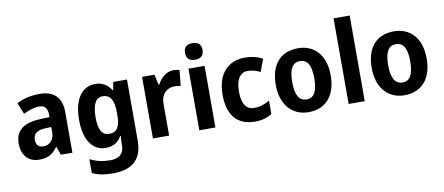

<svg xmlns="http://www.w3.org/2000/svg" viewBox="-82 -1100 3887 1679"><g transform="rotate(-10 1861.5 -260.5)"><path d="M291 -556C211 -556 142 -539 87 -509L128 -408C177 -432 224 -448 266 -448C315 -448 342 -423 342 -360V-341L259 -338C112 -332 36 -275 36 -161C36 -55 95 10 189 10C270 10 311 -16 353 -74H356L383 0H485V-363C485 -491 416 -556 291 -556ZM292 -251 342 -253V-206C342 -138 300 -98 245 -98C206 -98 181 -120 181 -167C181 -219 211 -248 292 -251Z M783 -557C666 -557 592 -453 592 -271C592 -91 665 10 781 10C849 10 892 -20 922 -71H927C925 -49 923 -18 923 1V13C923 87 879 123 802 123C733 123 679 110 621 82V205C674 230 731 240 806 240C985 240 1066 153 1066 -7V-547H944L931 -477H926C893 -529 849 -557 783 -557ZM828 -440C901 -440 929 -388 929 -276V-252C929 -152 900 -106 831 -106C769 -106 738 -158 738 -269C738 -381 769 -440 828 -440Z M1478 -557C1416 -557 1365 -510 1337 -455H1330L1310 -547H1200V0H1344V-278C1343 -374 1401 -416 1462 -416C1487 -416 1505 -414 1519 -410L1533 -550C1517 -554 1496 -557 1478 -557Z M1684 -761C1637 -761 1606 -741 1606 -687C1606 -635 1638 -614 1684 -614C1729 -614 1762 -635 1762 -687C1762 -741 1730 -761 1684 -761ZM1755 -547H1612V0H1755Z M2108 10C2169 10 2217 -5 2257 -31V-150C2215 -124 2169 -109 2120 -109C2051 -109 2012 -161 2012 -271C2012 -382 2051 -438 2119 -438C2156 -438 2192 -427 2229 -409L2270 -520C2228 -543 2176 -557 2117 -557C1964 -557 1866 -458 1866 -270C1866 -77 1958 10 2108 10Z M2827 -274C2827 -456 2728 -557 2585 -557C2426 -557 2339 -450 2339 -274C2339 -102 2433 10 2582 10C2742 10 2827 -103 2827 -274ZM2485 -274C2485 -385 2514 -443 2583 -443C2653 -443 2681 -384 2681 -274C2681 -164 2653 -103 2584 -103C2514 -103 2485 -164 2485 -274Z M3081 0V-760H2938V0Z M3679 -274C3679 -456 3580 -557 3437 -557C3278 -557 3191 -450 3191 -274C3191 -102 3285 10 3434 10C3594 10 3679 -103 3679 -274ZM3337 -274C3337 -385 3366 -443 3435 -443C3505 -443 3533 -384 3533 -274C3533 -164 3505 -103 3436 -103C3366 -103 3337 -164 3337 -274Z"/></g></svg>

Font: Noto Sans Myanmar UI SemiCondensed
Style: Bold
Weight: 700
Width: 4
Designer: Monotype Design Team
Foundry: Monotype Imaging Inc.
Version: Version 2.103